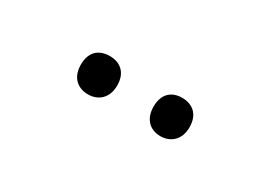

<svg xmlns="http://www.w3.org/2000/svg" viewBox="-13 -896 606 430"><g transform="rotate(30 290.0 -680.5)"><path d="M149 -681C149 -647 170 -631 196 -631C221 -631 243 -647 243 -681C243 -716 221 -730 196 -730C170 -730 149 -716 149 -681ZM337 -681C337 -647 358 -631 383 -631C408 -631 430 -647 430 -681C430 -716 408 -730 383 -730C358 -730 337 -716 337 -681Z"/></g></svg>

Font: Noto Sans Inscriptional Parthian
Style: Regular
Weight: 400
Designer: Monotype Design Team
Foundry: Monotype Imaging Inc.
Version: Version 2.003